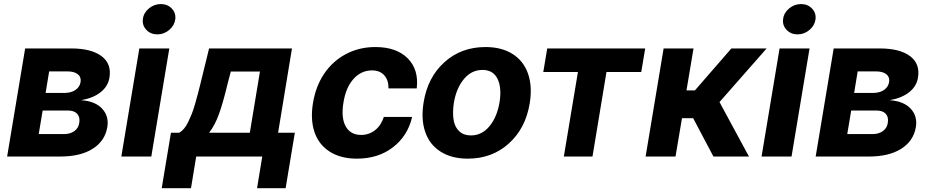

<svg xmlns="http://www.w3.org/2000/svg" viewBox="-20 -790 4698 969"><path d="M16 0 106.9 -545.5H339.1Q440.7 -545.5 492.4 -506.7Q544 -468 532.3 -398.1Q525.2 -354 487.6 -324.4Q449.9 -294.7 389.2 -284.4Q460.2 -279.5 495.4 -241.7Q530.5 -203.8 521.7 -148.8Q509.9 -78.5 448 -39.2Q386 0 284.1 0ZM175.4 -113.3H302.9Q334.5 -113.3 355.3 -128.4Q376.1 -143.5 380 -169.7Q384.9 -198.9 369.7 -215.6Q354.4 -232.2 322.8 -232.2H195.3ZM210.2 -321H305Q338.8 -321 360.6 -335.8Q382.5 -350.5 386.7 -376.1Q390.6 -400.9 372.7 -415.3Q354.8 -429.7 319.6 -429.7H228Z M592.3 0 683.2 -545.5H834.5L743.6 0ZM701 -693.2Q704.5 -724.8 731.2 -747.2Q757.8 -769.5 791.5 -769.5Q825.3 -769.5 846.8 -747.2Q868.3 -724.8 864.7 -693.2Q860.8 -661.6 834.3 -639Q807.9 -616.5 774.1 -616.5Q740.4 -616.5 718.8 -639.2Q697.1 -661.9 701 -693.2Z M796.2 159.8 842.7 -120H884.6Q897.4 -127.5 908.7 -140.8Q920.1 -154.1 929.9 -174.4Q939.6 -194.6 947.4 -214.1Q955.3 -233.7 963.8 -263Q972.3 -292.3 977.8 -313.2Q983.3 -334.2 991.5 -367.2L1035.2 -545.5H1453.5L1383.5 -120H1468L1421.5 159.8H1277.3L1303.6 0H970.2L943.9 159.8ZM1035.2 -120H1240.8L1291.9 -429H1144.9L1128.6 -367.2Q1106.2 -272.4 1085 -214.1Q1063.9 -155.9 1035.2 -120Z M1781.2 10.7Q1698.9 10.7 1643.5 -25Q1588.1 -60.7 1566.9 -124.3Q1545.8 -187.9 1559.7 -270.6Q1573.2 -354 1615.9 -417.8Q1658.7 -481.5 1725.7 -517Q1792.6 -552.6 1874.3 -552.6Q1980.8 -552.6 2037.6 -495.6Q2094.5 -438.6 2083.1 -343.8H1940.7Q1941.4 -384.9 1919.4 -409.8Q1897.4 -434.7 1857.2 -434.7Q1803.3 -434.7 1764.4 -391.9Q1725.5 -349.1 1713.4 -272.7Q1700.6 -195.3 1724.8 -152.2Q1748.9 -109 1802.6 -109Q1842.3 -109 1872.9 -133Q1903.4 -157 1917.3 -199.9H2060Q2038 -104.4 1963.4 -46.9Q1888.8 10.7 1781.2 10.7Z M2340.9 10.7Q2258.9 10.7 2203.3 -24.9Q2147.7 -60.4 2125.9 -124.6Q2104 -188.9 2117.9 -273.1Q2138.1 -399.5 2222.8 -476Q2307.5 -552.6 2430.4 -552.6Q2512.4 -552.6 2567.8 -517Q2623.2 -481.5 2645.2 -417.3Q2667.3 -353 2653.4 -268.5Q2632.8 -142.4 2548.1 -65.9Q2463.4 10.7 2340.9 10.7ZM2356.2 -106.5Q2411.9 -106.5 2450.3 -152.9Q2488.6 -199.2 2501.1 -273.8Q2512.8 -347.3 2490.9 -392.2Q2469.1 -437.1 2415.1 -437.1Q2359.4 -437.1 2320.8 -390.4Q2282.3 -343.8 2270.2 -269.2Q2263.5 -221.6 2269.2 -185.4Q2274.9 -149.1 2297.4 -127.8Q2320 -106.5 2356.2 -106.5Z M2721.9 -426.5 2741.8 -545.5H3236.2L3216.3 -426.5H3040.8L2970.2 0H2825.6L2896.7 -426.5Z M3238.3 0 3329.2 -545.5H3480.1L3444.6 -333.8H3487.2L3671.2 -545.5H3849.1L3611.2 -274.9L3759.9 0H3580.6L3478.3 -193.5H3421.9L3389.2 0Z M3823.5 0 3914.4 -545.5H4065.7L3974.8 0ZM3932.2 -693.2Q3935.7 -724.8 3962.4 -747.2Q3989 -769.5 4022.7 -769.5Q4056.5 -769.5 4077.9 -747.2Q4099.4 -724.8 4095.9 -693.2Q4092 -661.6 4065.5 -639Q4039.1 -616.5 4005.3 -616.5Q3971.6 -616.5 3949.9 -639.2Q3928.3 -661.9 3932.2 -693.2Z M4096.6 0 4187.5 -545.5H4419.7Q4521.3 -545.5 4573 -506.7Q4624.6 -468 4612.9 -398.1Q4605.8 -354 4568.2 -324.4Q4530.5 -294.7 4469.8 -284.4Q4540.8 -279.5 4576 -241.7Q4611.2 -203.8 4602.3 -148.8Q4590.6 -78.5 4528.6 -39.2Q4466.6 0 4364.7 0ZM4256 -113.3H4383.5Q4415.1 -113.3 4435.9 -128.4Q4456.7 -143.5 4460.6 -169.7Q4465.6 -198.9 4450.3 -215.6Q4435 -232.2 4403.4 -232.2H4275.9ZM4290.8 -321H4385.7Q4419.4 -321 4441.2 -335.8Q4463.1 -350.5 4467.3 -376.1Q4471.2 -400.9 4453.3 -415.3Q4435.4 -429.7 4400.2 -429.7H4308.6Z"/></svg>

Font: Karasuma Gothic
Style: Bold Italic
Weight: 700
Italic angle: 9.39998°
Designer: Rasmus Andersson / Ryoko Nishizuka
Foundry: Genbu
Version: Version 1.00